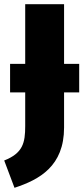

<svg xmlns="http://www.w3.org/2000/svg" viewBox="-35 -715 399 914"><path d="M342 -411H270V-695H85V-411H13V-275H85V-115C85 -35 74 14 -15 49L34 179C153 140 270 76 270 -108V-275H342Z"/></svg>

Font: Fira Sans ExtraBold
Style: Regular
Weight: 800
Designer: bBox Type GmbH & Carrois Corporate GbR & Edenspiekermann AG
Foundry: bBox Type GmbH & Carrois Corporate GbR & Edenspiekermann AG
Version: Version 4.300;PS 004.300;hotconv 1.0.88;makeotf.lib2.5.64775